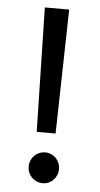

<svg xmlns="http://www.w3.org/2000/svg" viewBox="-52 -730 401 770"><g transform="rotate(5 149.0 -345.5)"><path d="M108 -197H184L195 -697H97ZM210 -56C210 -91 183 -118 150 -118C115 -118 88 -91 88 -56C88 -21 115 6 150 6C183 6 210 -21 210 -56Z"/></g></svg>

Font: Matrixport Regular
Style: Regular
Weight: 400
Designer: Ninad Kale (Devanagari), Jonny Pinhorn (Latin)
Foundry: Indian Type Foundry
Version: Version 3.200;PS 1.000;hotconv 16.6.54;makeotf.lib2.5.65590